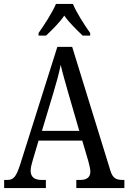

<svg xmlns="http://www.w3.org/2000/svg" viewBox="-20 -951 649 971"><path d="M175 -784V-771H213C244 -801 280 -835 305 -872C331 -835 367 -801 398 -771H436V-784C409 -822 367 -886 349 -931H263C244 -886 202 -822 175 -784ZM1 0H212V-41H190C152 -41 135 -58 135 -88C135 -103 141 -126 146 -142L175 -240H396L427 -135C432 -116 437 -95 437 -83C437 -56 420 -41 386 -41H366V0H609V-41H600C565 -41 549 -52 538 -89L345 -714H270L82 -119C61 -55 48 -41 16 -41H1ZM192 -289 251 -485C267 -538 279 -583 287 -623C296 -583 310 -535 327 -475L381 -289Z"/></svg>

Font: Noto Serif Myanmar Condensed
Style: Regular
Weight: 400
Width: 3
Designer: Ben Mitchell and the Monotype Design Team
Foundry: Monotype Imaging Inc.
Version: Version 2.106